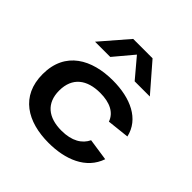

<svg xmlns="http://www.w3.org/2000/svg" viewBox="-208 -1000 1194 1194"><g transform="rotate(45 389.0 -403.0)"><path d="M707.5 -165.5 562 -187C537 -134 481.5 -98.5 389 -98.5C273.5 -98.5 203 -154.5 203 -265C203 -380.5 278.5 -435.5 394 -435.5C479 -435.5 538 -406 558.5 -347L705 -363C677 -488.5 550.5 -546 395 -546C211.5 -546 58 -464.5 58 -265C58 -72 200.5 12 386.5 12C532 12 664.5 -39 707.5 -165.5ZM146 -637.5H280L387 -765L494.5 -637.5H628L472 -817.5H301.5Z"/></g></svg>

Font: Monaspace Neon Wide
Style: Bold
Weight: 700
Width: 7
Designer: Riley Cran & the Lettermatic Team
Foundry: Lettermatic
Version: Version 1.000 (Monaspace Neon)